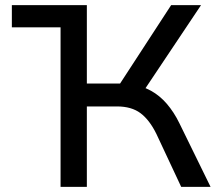

<svg xmlns="http://www.w3.org/2000/svg" viewBox="-20 -725 856 745"><path d="M26 -619V-705H317V-619ZM215 0V-705H317V-401H458L433 -381L644 -705H760L532 -364L490 -397Q531 -392 565.5 -373Q600 -354 627.5 -322Q655 -290 676 -247L797 0H683L587 -205Q560 -260 525 -286Q490 -312 434 -312H317V0Z"/></svg>

Font: Nunito Sans 7pt Medium
Style: Regular
Weight: 500
Designer: Vernon Adams
Foundry: Vernon Adams
Version: Version 3.101;gftools[0.9.27]